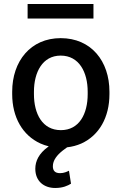

<svg xmlns="http://www.w3.org/2000/svg" viewBox="-20 -729 609 961"><path d="M41 -257.8C41 -142.6 92.8 -51.3 182.6 -10.7C195.8 -4.9 209.5 0 224.1 3.4C222.7 3.9 221.7 4.9 220.7 5.9C174.8 39.1 156.7 77.1 156.7 115.7C156.7 178.2 200.2 211.9 256.3 211.9C295.4 211.9 319.3 200.2 335.4 190.4L325.2 125.5C315.9 129.9 300.8 137.7 280.8 137.7C253.9 137.7 244.6 124 244.6 103C244.6 73.7 264.6 47.9 293.5 24.9C300.8 19.5 308.1 13.7 315.9 8.3C341.8 5.4 365.2 -1 387.2 -10.7C476.6 -51.3 527.8 -142.1 527.8 -257.8V-270C527.8 -422.9 436.5 -538.1 283.7 -538.1C133.3 -538.1 41 -422.9 41 -270ZM149.9 -270C149.9 -367.7 192.9 -450.7 283.7 -450.7C376 -450.7 418.9 -367.7 418.9 -270V-257.8C418.9 -158.7 376.5 -77.6 284.7 -77.6C192.4 -77.6 149.9 -158.7 149.9 -257.8ZM447.8 -709H118.2V-636.2H447.8Z"/></svg>

Font: Bert Sans Medium
Style: Regular
Weight: 500
Designer: Christian Robertson (Google), Cristiano Sobral
Foundry: Google, Cristiano Sobral
Version: Version 3.101